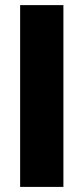

<svg xmlns="http://www.w3.org/2000/svg" viewBox="-20 -734 328 754"><path d="M59.1 0V-713.9H229V0Z"/></svg>

Font: Open Sans Condensed ExtraBold
Style: Regular
Weight: 800
Width: 3
Designer: Monotype Design Team
Foundry: Monotype Imaging Inc.
Version: Version 3.000; ttfautohint (v1.8.4)